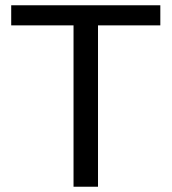

<svg xmlns="http://www.w3.org/2000/svg" viewBox="-20 -708 651 728"><path d="M351.6 -611.8V0H258.8V-611.8H22.5V-688H587.9V-611.8Z"/></svg>

Font: TypoPRO Liberation Sans
Style: Regular
Weight: 400
Designer: Steve Matteson
Foundry: Ascender Corporation
Version: Version 2.00.1